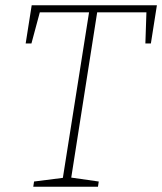

<svg xmlns="http://www.w3.org/2000/svg" viewBox="-20 -713 619 733"><path d="M107 0 110 -20 220 -34 320 -666H132L100 -547H78L101 -693H579L556 -547H535L539 -666H351L252 -35L357 -20L354 0Z"/></svg>

Font: Bitter ExtraLight
Style: Italic
Weight: 200
Italic angle: -9°
Designer: Sol Matas, and Bitter project Authors
Foundry: Sol Matas
Version: Version 2.001